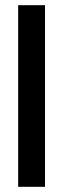

<svg xmlns="http://www.w3.org/2000/svg" viewBox="-20 -720 242 740"><path d="M50 -700H153.5V0H50Z"/></svg>

Font: Overused Grotesk Medium
Style: Regular
Weight: 525
Version: Version 0.004